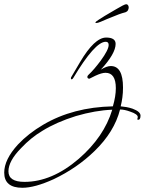

<svg xmlns="http://www.w3.org/2000/svg" viewBox="-325 -515 686 910"><path d="M-219 375Q-305 375 -305 303Q-305 241 -240 170Q-190 117 -120 76Q21 -7 210 -11Q224 -59 224 -97Q224 -170 175 -170Q157 -170 127 -156Q113 -149 106 -145.5Q99 -142 99 -142Q89 -142 89 -151Q89 -155 94 -160Q108 -173 122.5 -190Q137 -207 152 -227Q190 -279 190 -302Q190 -317 176 -317Q125 -317 22 -145Q18 -139 15 -139Q11 -139 11 -144Q11 -148 14 -152L54 -220Q123 -337 178 -337Q223 -337 223 -307Q223 -261 153 -185Q181 -202 200 -202Q258 -202 258 -100Q258 -75 255 -53Q252 -31 247 -11Q260 -10 274 -7.5Q288 -5 303 0Q341 14 341 33Q341 53 329 53Q326 53 326 49Q326 47 327 44.5Q328 42 328 40Q328 26 292 14Q265 4 244 4Q217 110 123 201Q41 281 -70 334Q-160 375 -219 375ZM-209 347Q-79 347 48 238Q168 134 207 5Q127 8 35 35Q-58 64 -124 105Q-178 137 -225 187Q-285 248 -285 297Q-285 347 -209 347ZM132 -406Q127 -406 127 -409Q127 -411 143.5 -422Q160 -433 172 -440Q180 -445 195 -453.5Q210 -462 226.5 -472Q243 -482 256 -488.5Q269 -495 273 -495Q279 -495 282 -490Q285 -485 285 -480Q285 -473 281.5 -466.5Q278 -460 270 -457Q263 -455 254 -452.5Q245 -450 238 -447Q223 -441 210.5 -436Q198 -431 183 -425Q165 -417 151.5 -411.5Q138 -406 132 -406Z"/></svg>

Font: Love Light
Style: Regular
Weight: 400
Designer: Robert E. Leuschke
Foundry: Robert E. Leuschke
Version: Version 1.010; ttfautohint (v1.8.3)